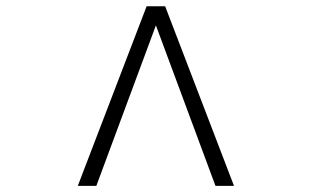

<svg xmlns="http://www.w3.org/2000/svg" viewBox="-20 -607 1002 617"><path d="M731.9 -9.8H672.4L481 -525.4L289.6 -9.8H230L451.2 -586.9H510.7Z"/></svg>

Font: Dai Banna SIL Book
Style: Bold
Weight: 700
Designer: Victor Gaultney
Foundry: SIL International
Version: Version 2.000